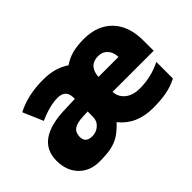

<svg xmlns="http://www.w3.org/2000/svg" viewBox="-94 -838 1123 1123"><g transform="rotate(-45 467.5 -276.5)"><path d="M654.8 9.8Q518.1 9.8 444.8 -83Q405.8 -42.5 375.7 -24.2Q345.7 -5.9 308.1 2Q270.5 9.8 211.9 9.8Q132.8 9.8 84.5 -39.8Q36.1 -89.4 36.1 -171.9Q36.1 -340.3 278.8 -349.1L368.2 -352.1V-360.8Q368.2 -428.2 301.8 -428.2Q234.4 -428.2 148.9 -389.2L95.2 -514.2Q188 -563 316.9 -563Q415 -563 481 -517.1Q515.1 -541 555.7 -552Q596.2 -563 652.8 -563Q764.6 -563 828.9 -496.3Q893.1 -429.7 893.1 -309.1V-225.1H553.2Q555.2 -181.2 589.4 -153.6Q623.5 -126 680.2 -126Q774.9 -126 857.9 -168V-30.8Q812 -7.3 764.6 1.2Q717.3 9.8 654.8 9.8ZM369.1 -247.1 328.1 -245.1Q276.4 -243.2 253.7 -226.3Q231 -209.5 231 -173.8Q231 -125 286.1 -125Q319.8 -125 344.5 -147Q369.1 -168.9 369.1 -204.1ZM642.1 -433.1Q563 -433.1 556.2 -345.2H722.2Q721.2 -385.3 698.7 -409.2Q676.3 -433.1 642.1 -433.1Z"/></g></svg>

Font: OpenSansExtrabold
Style: Regular
Weight: 800
Foundry: Ascender Corporation
Version: Version 1.10